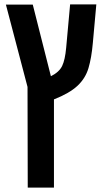

<svg xmlns="http://www.w3.org/2000/svg" viewBox="-20 -619 472 879"><path d="M107 240 106 -221 7 -598H130L213 -270Q251 -289 264.5 -317Q278 -345 283 -401L301 -599H421L405 -422Q399 -354 385 -307Q371 -260 334.5 -226Q298 -192 227 -164V240Z"/></svg>

Font: Noto Sans Hebrew Condensed SemiBold
Style: Regular
Weight: 600
Width: 3
Designer: Monotype Design Team
Foundry: Monotype Imaging Inc.
Version: Version 2.004; ttfautohint (v1.8.4.7-5d5b)